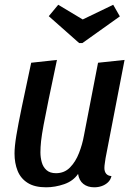

<svg xmlns="http://www.w3.org/2000/svg" viewBox="-20 -777 577 817"><path d="M176 20Q127.3 20 97.7 1.2Q68 -17.5 54.9 -50.2Q41.8 -83 41.8 -123.8Q41.8 -153.3 49.5 -200.1Q57.2 -246.8 72.8 -321.8Q88.3 -396.8 112.7 -510L222.3 -522Q200.7 -420.3 187 -353.8Q173.3 -287.3 165.5 -245.2Q157.7 -203.2 154.8 -176.8Q152 -150.3 152 -128.8Q152 -107 157.7 -86.6Q163.3 -66.2 178 -53.1Q192.7 -40 218.2 -40Q254 -40 277.9 -64.4Q301.8 -88.8 316.2 -125.9Q330.7 -163 337.2 -200.2L397.2 -510L510 -522L429.2 -104.2Q428.2 -95.3 426.2 -83.3Q424.2 -71.3 424.2 -62.2Q424.2 -47.2 431.6 -38Q439 -28.8 454.3 -27.7Q450.5 -11.3 439.1 -0.8Q427.7 9.7 412.8 14.8Q398 20 381 20Q352.8 20 334.7 5.6Q316.5 -8.8 312.2 -37Q291.7 -6.7 253 6.7Q214.3 20 176 20ZM316.8 -593.8 187.5 -708.2 227.8 -756.7 332 -694.2 461.7 -756.7 490 -707.3 330.7 -593.8Z"/></svg>

Font: Sansita Swashed Light
Style: Regular
Weight: 300
Designer: Pablo Cosgaya
Foundry: Omnibus-Type
Version: Version 1.003